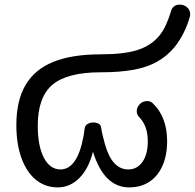

<svg xmlns="http://www.w3.org/2000/svg" viewBox="-20 -802 846 834"><path d="M231 12Q176 12 135.5 -21.5Q95 -55 73 -116Q51 -177 51 -259Q51 -364 90.5 -432Q130 -500 211 -533Q292 -566 417 -566Q519 -566 578 -585Q637 -604 673 -648Q689 -668 701.5 -695.5Q714 -723 723 -754Q727 -768 737 -775Q747 -782 760 -782Q780 -782 793 -770Q806 -758 806 -741Q806 -739 806 -736Q806 -733 805 -731Q795 -694 778 -660Q761 -626 738 -597Q705 -558 662.5 -534Q620 -510 560.5 -499Q501 -488 418 -488Q272 -488 208 -434Q144 -380 144 -256Q144 -168 170.5 -117Q197 -66 243 -66Q275 -66 298.5 -94.5Q322 -123 335 -175Q340 -195 343 -211.5Q346 -228 348 -246Q350 -257 360.5 -263.5Q371 -270 385 -270Q399 -270 408.5 -264.5Q418 -259 419 -249Q422 -230 426.5 -211.5Q431 -193 436 -175Q467 -66 537 -66Q576 -66 599 -99Q622 -132 622 -188Q622 -256 584 -294Q574 -304 574 -319Q574 -336 587 -349.5Q600 -363 620 -363Q634 -363 644 -353Q674 -325 690 -283Q706 -241 706 -189Q706 -128 686 -82.5Q666 -37 629 -12.5Q592 12 541 12Q486 12 446.5 -27.5Q407 -67 384 -143Q365 -69 324.5 -28.5Q284 12 231 12Z"/></svg>

Font: Playpen Sans Thai
Style: Regular
Weight: 400
Designer: Sirin Gunkloy, Laura Meseguer, Veronika Burian, José Scaglione
Foundry: TypeTogether
Version: Version 2.000